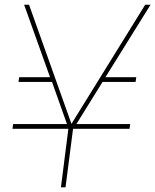

<svg xmlns="http://www.w3.org/2000/svg" viewBox="-20 -800 663 820"><path d="M59.1 -450.2 62 -470.2H193.8L83 -779.8H104L285.2 -271L600.1 -779.8H623L430.2 -470.2H562L559.1 -450.2H418L306.2 -270H536.1L533.2 -250H292L259.8 0H240.2L272 -250H33.2L36.1 -270H266.1L202.1 -450.2Z"/></svg>

Font: Cooper Hewitt
Style: Thin Italic
Weight: 702
Designer: Village Type and Design LLC
Foundry: Cooper Hewitt Smithsonian Design Museum
Version: 1.000